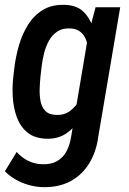

<svg xmlns="http://www.w3.org/2000/svg" viewBox="-23 -558 527 787"><path d="M368.7 -528.3H469.7L379.9 2Q371.6 64.5 342.3 112.1Q313 159.7 264.9 185.3Q216.8 210.9 150.9 209Q122.6 208 94.7 200.2Q66.9 192.4 41.5 178Q16.1 163.6 -2.9 144L45.4 64.9Q65.4 87.9 92.3 101.1Q119.1 114.3 149.9 115.2Q185.5 116.7 210.2 102.8Q234.9 88.9 248.8 63.5Q262.7 38.1 268.1 4.9L338.9 -414.6ZM31.2 -240.7 36.1 -281.7Q41.5 -326.2 54.7 -372.1Q67.9 -418 91.8 -456.3Q115.7 -494.6 152.8 -517.3Q189.9 -540 243.2 -538.1Q290 -536.6 316.9 -512Q343.8 -487.3 356.2 -449.2Q368.7 -411.1 371.1 -369.1Q373.5 -327.1 370.6 -291L363.3 -233.4Q356.9 -195.8 343 -152.8Q329.1 -109.9 306.2 -72.3Q283.2 -34.7 249.3 -11.5Q215.3 11.7 168.5 10.7Q118.7 9.3 89.4 -14.9Q60.1 -39.1 46.1 -77.1Q32.2 -115.2 29.5 -158.4Q26.9 -201.7 31.2 -240.7ZM147.5 -284.2 142.6 -241.7Q140.6 -220.7 139.6 -194.3Q138.7 -168 143.1 -143.8Q147.5 -119.6 162.4 -103.8Q177.2 -87.9 207.5 -86.9Q240.2 -85.4 264.2 -103.3Q288.1 -121.1 302.5 -148.7Q316.9 -176.3 323.2 -204.6L340.3 -319.3Q341.8 -338.9 338.9 -359.6Q335.9 -380.4 328.1 -398.7Q320.3 -417 304.9 -428.7Q289.6 -440.4 266.6 -441.4Q233.9 -443.4 212.2 -429Q190.4 -414.6 177.2 -390.4Q164.1 -366.2 157.2 -337.9Q150.4 -309.6 147.5 -284.2Z"/></svg>

Font: Roboto Condensed Medium
Style: Italic
Weight: 500
Italic angle: -12°
Designer: Christian Robertson
Foundry: Google
Version: Version 3.0; 2020